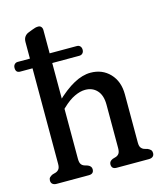

<svg xmlns="http://www.w3.org/2000/svg" viewBox="-107 -786 733 865"><g transform="rotate(-15 259.5 -353.0)"><path d="M1.5 -553.2Q1.5 -563.6 7.5 -569.9Q13.5 -576.1 22.2 -576.1H297.7Q307.7 -576.1 313.5 -569.9Q319.2 -563.6 319.2 -553.5Q319.2 -543.2 313.3 -537.1Q307.4 -530.9 297.7 -530.9H21.8Q1.5 -530.9 1.5 -553.2ZM156.5 -303.4 134.4 -329.1 157.9 -352.6Q206.3 -399.5 247.6 -421.9Q288.9 -444.2 325.8 -444.2Q380.7 -444.2 415.9 -407.3Q451 -370.3 451 -310V-85Q451 -68.8 456.4 -61.3Q461.8 -53.7 471 -50.2L486.8 -45.7Q495.8 -41.4 500.6 -36.2Q505.3 -31 505.3 -21.9Q505.3 -11.3 498.6 -5.7Q491.8 0 480 0H329.5Q306.3 0 306.3 -21.9Q306.3 -36.1 322.9 -43.3L339.4 -48.2Q349 -51.9 354 -59.9Q359 -67.8 359 -85V-286.3Q359 -330.1 338 -353Q317.1 -375.9 282.9 -375.9Q259.9 -375.9 233 -363.2Q206.1 -350.6 176.5 -322.3ZM171.4 -684.5V-85Q171.4 -67.8 176.3 -59.9Q181.1 -51.9 191 -48.2L206.9 -43.3Q223.5 -36.1 223.5 -21.9Q223.5 0 200 0H49.5Q37.8 0 31 -5.7Q24.2 -11.3 24.2 -21.9Q24.2 -31 29.1 -36.3Q34 -41.6 43 -45.7L59.1 -50.2Q68.5 -53.7 73.9 -61.3Q79.4 -68.8 79.4 -85V-653.2Q79.4 -668.3 86.2 -677.8Q93.1 -687.3 103.6 -691.4L123.3 -699.1Q132.8 -702.9 139.2 -704.5Q145.5 -706 152.6 -706Q161.3 -706 166.4 -699.9Q171.4 -693.7 171.4 -684.5Z"/></g></svg>

Font: Fraunces 144pt S100 Black
Style: Regular
Weight: 900
Version: Version 1.000